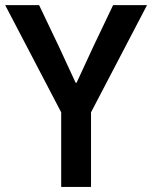

<svg xmlns="http://www.w3.org/2000/svg" viewBox="-20 -740 602 760"><path d="M222.2 0V-295.4L0.5 -719.7H134.8L212.4 -557.1L279.3 -412.6H283.2L350.1 -557.1L427.7 -719.7H562L340.3 -295.4V0Z"/></svg>

Font: Reddit Mono SemiBold
Style: Regular
Weight: 600
Monospace: yes
Designer: Stephen Hutchings
Foundry: Reddit
Version: Version 1.014